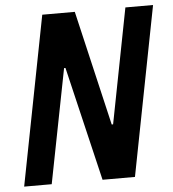

<svg xmlns="http://www.w3.org/2000/svg" viewBox="-52 -778 745 826"><g transform="rotate(-5 320.0 -365.0)"><path d="M357.5 0H497.5L639.5 -730H520L423.5 -233.5H417.5L301.5 -730H161L19 0H138L234.5 -493H240.5Z"/></g></svg>

Font: Monaspace Neon
Style: Bold Italic
Weight: 700
Italic angle: -11°
Designer: Riley Cran & the Lettermatic Team
Foundry: Lettermatic
Version: Version 1.200 (Monaspace Neon)